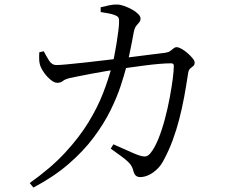

<svg xmlns="http://www.w3.org/2000/svg" viewBox="-20 -787 1040 851"><path d="M601.4 -2.1Q589 -2.1 581.6 -9Q574.3 -16 570.2 -32.4Q565.4 -50.9 552.9 -64.5Q540.3 -78 519.9 -92.7Q499.4 -107.4 470.9 -128.1L482.7 -147.4Q504 -138 526.7 -127.8Q549.3 -117.7 567.7 -109.6Q586.2 -101.6 596 -98.5Q615.8 -92.1 626.1 -93.9Q636.4 -95.6 647 -108.4Q666.1 -132 682.3 -172.2Q698.4 -212.4 711 -260Q723.6 -307.6 732.3 -354.3Q741 -400.9 745.8 -438.5Q750.5 -476 750.5 -495Q750.5 -506.4 738.8 -506.4Q717 -506.4 685.8 -503.8Q654.6 -501.2 621 -496.7Q587.3 -492.2 556.7 -488Q526.1 -483.8 503.6 -480.4Q481 -476.8 449.7 -471.7Q418.5 -466.6 386.8 -460.5Q355.1 -454.3 329.1 -449.3Q303.1 -444.3 290.8 -441.4Q268 -436 258.6 -428Q249.2 -420 233.9 -420Q220.8 -420 204.9 -433Q188.9 -446.1 176.4 -463.3Q164 -480.6 159.9 -491.9Q154.3 -506.4 153.7 -523Q153.1 -539.7 154.2 -555.2L173.9 -559.8Q184.4 -539.7 197 -519.2Q209.5 -498.7 230.4 -498.7Q245.2 -498.7 279.6 -502Q314 -505.2 360.4 -510.3Q406.8 -515.4 457.8 -521.6Q508.8 -527.8 558.2 -533.7Q607.6 -539.6 648.2 -545.1Q688.9 -550.6 712.2 -553Q726.2 -555 734.2 -560.7Q742.1 -566.5 748.8 -572.2Q755.4 -577.9 763.5 -577.9Q771.2 -577.9 784.6 -570.6Q798 -563.2 811.1 -551.7Q824.2 -540.2 833.5 -528.9Q842.8 -517.6 842.8 -509.7Q842.8 -499.4 836.7 -494.5Q830.5 -489.5 823.2 -483.4Q816 -477.2 813.8 -462.5Q806 -410.3 796.7 -359.3Q787.3 -308.3 774.7 -259.5Q762.1 -210.7 745.2 -165Q728.2 -119.3 705.8 -77.7Q694 -54 675.8 -36.8Q657.6 -19.5 638.4 -10.8Q619.2 -2.1 601.4 -2.1ZM111.6 24.3Q206.2 -42.7 269.3 -111.1Q332.3 -179.5 372.6 -245.8Q412.9 -312.2 436.7 -373.8Q460.5 -435.5 474.7 -489.1Q480.3 -507.5 485.9 -535Q491.4 -562.5 496.3 -592.9Q501.2 -623.2 504.4 -648.9Q507.7 -674.5 507.7 -687.7Q508.4 -702.4 505.1 -708.7Q501.7 -715.1 489.5 -719.7Q476.5 -725.2 458.3 -728.2Q440.2 -731.3 426.3 -733.6L426.1 -754.8Q442 -758.7 462.8 -763.2Q483.6 -767.7 498.2 -766.9Q512.7 -766.9 530.6 -760.5Q548.6 -754 565.1 -745Q581.6 -735.9 592.2 -725.2Q602.8 -714.5 602.8 -705.3Q602.8 -694.4 597 -688Q591.3 -681.7 584.1 -672.8Q576.8 -663.8 573 -645Q569.8 -627.6 564.6 -600Q559.4 -572.4 552.9 -543.1Q546.5 -513.7 540 -490.3Q531 -455.1 514.5 -405.2Q498.1 -355.3 469.3 -297Q440.5 -238.6 395.3 -178Q350.1 -117.4 284.5 -60.6Q219 -3.7 128.1 44.2Z"/></svg>

Font: Noto Serif KR ExtraLight
Style: Regular
Weight: 200
Designer: Ryoko NISHIZUKA 西塚涼子 (kana & ideographs); Frank Grießhammer (Latin, Greek & Cyrillic); Wenlong ZHANG 张文龙 (bopomofo); San
Foundry: Adobe
Version: Version 2.002-H1;hotconv 1.1.0;makeotfexe 2.6.0